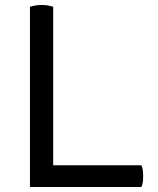

<svg xmlns="http://www.w3.org/2000/svg" viewBox="-20 -749 634 769"><path d="M100 0V-722Q124 -729 146 -729Q172 -729 193 -722V-87H546Q551 -79 552.5 -62.5Q554 -46 553 -28.5Q552 -11 546 0Z"/></svg>

Font: Borel
Style: Regular
Weight: 400
Designer: Rosalie Wagner
Foundry: ANRT
Version: Version 1.007; ttfautohint (v1.8.4.7-5d5b)